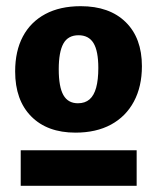

<svg xmlns="http://www.w3.org/2000/svg" viewBox="-20 -740 508 621"><path d="M224 -311Q133 -311 81 -363.5Q29 -416 29 -509Q29 -575 54 -622Q79 -669 126.5 -694.5Q174 -720 241 -720Q334 -720 386.5 -668.5Q439 -617 439 -526Q439 -460 413 -411.5Q387 -363 339 -337Q291 -311 224 -311ZM47 -139V-254H422V-139ZM232 -406Q255 -406 269.5 -418.5Q284 -431 291 -456.5Q298 -482 298 -520Q298 -575 282.5 -600.5Q267 -626 234 -626Q200 -626 185 -599Q170 -572 170 -516Q170 -459 185 -432.5Q200 -406 232 -406Z"/></svg>

Font: Bitter Thin ExtraBold
Style: Regular
Weight: 800
Version: Version 3.020